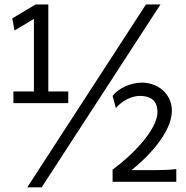

<svg xmlns="http://www.w3.org/2000/svg" viewBox="-20 -801 821 846"><path d="M623 -781.2 100.1 24.4H163.6L687 -781.2ZM129.4 -397.9H39.1V-346.7H280.8V-397.9H192.9V-781.2H136.7L34.2 -720.2L43.9 -666.5L129.4 -717.8ZM756.8 -56.2C733.4 -52.2 687.5 -51.3 629.9 -51.3H559.1C623 -101.1 737.3 -213.9 737.3 -312.5C737.3 -388.2 675.3 -437 605 -437C555.7 -437 500 -411.1 476.1 -378.4L490.7 -324.7C516.6 -356.4 559.6 -378.4 595.7 -378.4C637.7 -378.4 673.8 -362.8 673.8 -307.6C673.8 -226.6 555.7 -110.8 476.1 -53.7V0H756.8Z"/></svg>

Font: Andika
Style: Regular
Weight: 400
Designer: Victor Gaultney, Annie Olsen, Julie Remington, Don Collingsworth, Eric Hays
Foundry: SIL International
Version: Version 1.000